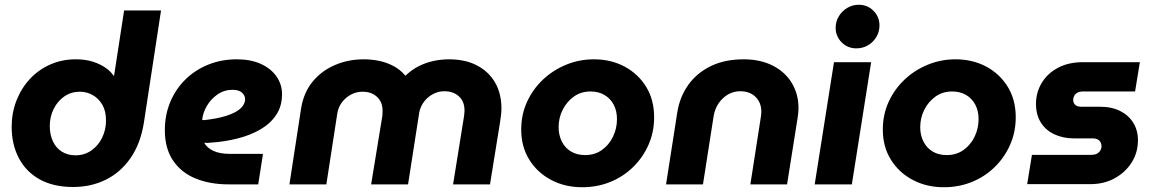

<svg xmlns="http://www.w3.org/2000/svg" viewBox="-20 -774 4846 806"><path d="M287 11Q205 11 147.5 -20.5Q90 -52 59.5 -109.5Q29 -167 29 -242Q29 -300 49 -351.5Q69 -403 105 -442Q141 -481 190.5 -503Q240 -525 298 -525Q340 -525 371.5 -514.5Q403 -504 424.5 -488.5Q446 -473 456 -457H459L501 -730H656L584 -259Q570 -171 528 -110.5Q486 -50 424 -19.5Q362 11 287 11ZM297 -122Q334 -122 363 -142Q392 -162 408.5 -195.5Q425 -229 425 -268Q425 -308 409.5 -334.5Q394 -361 369 -375Q344 -389 315 -389Q279 -389 250.5 -369.5Q222 -350 205.5 -317Q189 -284 189 -245Q189 -209 202 -181Q215 -153 239.5 -137.5Q264 -122 297 -122Z M940 0Q862 0 801.5 -24.5Q741 -49 706.5 -100Q672 -151 672 -227Q672 -292 695 -346.5Q718 -401 759 -441Q800 -481 855 -503Q910 -525 974 -525Q1033 -525 1075.5 -505.5Q1118 -486 1141 -452.5Q1164 -419 1164 -379Q1164 -329 1140 -292.5Q1116 -256 1074.5 -231.5Q1033 -207 978.5 -193Q924 -179 863 -175Q855 -174 849 -174Q843 -174 837 -175Q849 -153 876 -140.5Q903 -128 947 -128H1084L1064 0ZM829 -270Q831 -270 833.5 -270Q836 -270 840 -270Q891 -276 924 -286Q957 -296 975.5 -308Q994 -320 1001.5 -333Q1009 -346 1009 -357Q1009 -373 996 -385Q983 -397 956 -397Q921 -397 893 -377.5Q865 -358 848.5 -329.5Q832 -301 829 -273Q829 -272 829 -271.5Q829 -271 829 -270Z M1195 0 1244 -319Q1255 -386 1292.5 -431.5Q1330 -477 1386 -501Q1442 -525 1507 -525Q1540 -525 1571.5 -518.5Q1603 -512 1631.5 -497Q1660 -482 1681 -457H1683Q1708 -481 1737.5 -496Q1767 -511 1799.5 -518Q1832 -525 1865 -525Q1933 -525 1982 -499.5Q2031 -474 2058 -428Q2085 -382 2085 -318Q2085 -304 2083 -289Q2081 -274 2079 -260L2037 0H1882L1927 -280Q1928 -287 1929 -295Q1930 -303 1930 -310Q1930 -348 1906.5 -369.5Q1883 -391 1845 -391Q1820 -391 1797.5 -379Q1775 -367 1760 -347Q1745 -327 1740 -302L1693 0H1538L1583 -275Q1585 -284 1585.5 -293.5Q1586 -303 1586 -310Q1586 -334 1575.5 -351.5Q1565 -369 1546.5 -379Q1528 -389 1502 -389Q1476 -389 1453.5 -377Q1431 -365 1415.5 -344.5Q1400 -324 1396 -298L1350 0Z M2424 12Q2352 12 2294 -18.5Q2236 -49 2202 -103.5Q2168 -158 2168 -230Q2168 -293 2192.5 -346.5Q2217 -400 2259.5 -440Q2302 -480 2357 -502.5Q2412 -525 2473 -525Q2545 -525 2602 -494.5Q2659 -464 2692.5 -409.5Q2726 -355 2726 -282Q2726 -220 2702.5 -166.5Q2679 -113 2637.5 -72.5Q2596 -32 2541.5 -10Q2487 12 2424 12ZM2436 -123Q2477 -123 2507 -144.5Q2537 -166 2553.5 -200.5Q2570 -235 2570 -274Q2570 -308 2556.5 -334Q2543 -360 2518 -375Q2493 -390 2459 -390Q2419 -390 2389 -368.5Q2359 -347 2342 -313Q2325 -279 2325 -240Q2325 -207 2338.5 -180Q2352 -153 2377 -138Q2402 -123 2436 -123Z M2776 0 2823 -301Q2833 -366 2868.5 -416.5Q2904 -467 2963 -496Q3022 -525 3102 -525Q3172 -525 3224 -498.5Q3276 -472 3304 -425.5Q3332 -379 3332 -321Q3332 -311 3331 -299.5Q3330 -288 3328 -277L3284 0H3130L3174 -283Q3175 -289 3175.5 -294.5Q3176 -300 3176 -305Q3176 -343 3152 -367Q3128 -391 3087 -391Q3059 -391 3035.5 -377Q3012 -363 2996.5 -340Q2981 -317 2976 -288L2931 0Z M3400 0 3481 -513H3637L3556 0ZM3575 -571Q3538 -571 3513 -596.5Q3488 -622 3488 -657Q3488 -684 3501.5 -706Q3515 -728 3537 -741Q3559 -754 3585 -754Q3622 -754 3647 -728.5Q3672 -703 3672 -667Q3672 -641 3659 -619Q3646 -597 3624 -584Q3602 -571 3575 -571Z M3942 12Q3870 12 3812 -18.5Q3754 -49 3720 -103.5Q3686 -158 3686 -230Q3686 -293 3710.5 -346.5Q3735 -400 3777.5 -440Q3820 -480 3875 -502.5Q3930 -525 3991 -525Q4063 -525 4120 -494.5Q4177 -464 4210.5 -409.5Q4244 -355 4244 -282Q4244 -220 4220.5 -166.5Q4197 -113 4155.5 -72.5Q4114 -32 4059.5 -10Q4005 12 3942 12ZM3954 -123Q3995 -123 4025 -144.5Q4055 -166 4071.5 -200.5Q4088 -235 4088 -274Q4088 -308 4074.5 -334Q4061 -360 4036 -375Q4011 -390 3977 -390Q3937 -390 3907 -368.5Q3877 -347 3860 -313Q3843 -279 3843 -240Q3843 -207 3856.5 -180Q3870 -153 3895 -138Q3920 -123 3954 -123Z M4292 -1 4312 -124H4562Q4575 -124 4584 -128.5Q4593 -133 4598.5 -141.5Q4604 -150 4604 -160Q4604 -175 4594.5 -184Q4585 -193 4568 -193H4489Q4443 -193 4406.5 -210Q4370 -227 4349.5 -259.5Q4329 -292 4329 -338Q4329 -385 4352.5 -425Q4376 -465 4420.5 -489Q4465 -513 4526 -513H4765L4745 -390H4525Q4513 -390 4504 -385.5Q4495 -381 4490.5 -373.5Q4486 -366 4485 -357Q4485 -342 4493.5 -334Q4502 -326 4518 -326H4596Q4647 -326 4682.5 -308Q4718 -290 4737.5 -258.5Q4757 -227 4757 -185Q4757 -134 4731 -92.5Q4705 -51 4660 -26Q4615 -1 4557 -1Z"/></svg>

Font: MuseoModerno
Style: Bold Italic
Weight: 700
Italic angle: -9°
Designer: Pablo Cosgaya, Héctor Gatti, Marcela Romero, and the Authors of The MuseoModerno Project.
Foundry: Omnibus-Type Team
Version: Version 1.003